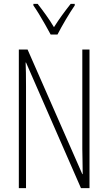

<svg xmlns="http://www.w3.org/2000/svg" viewBox="-20 -969 557 989"><path d="M441 0H397L114 -647H112Q113 -623 113.5 -594Q114 -565 114 -526V0H77V-714H122L404 -72H406Q406 -108 405 -143.5Q404 -179 404 -202V-714H441ZM241 -791Q228 -815 212 -843.5Q196 -872 180 -898Q164 -924 152 -941V-949H174Q193 -925 216 -893Q239 -861 258 -829Q279 -862 298.5 -889Q318 -916 344 -949H365V-941Q343 -909 318.5 -867.5Q294 -826 276 -791Z"/></svg>

Font: Noto Sans Lao ExtraCondensed ExtraLight
Style: Regular
Weight: 200
Width: 2
Designer: Monotype Design Team
Foundry: Monotype Imaging Inc.
Version: Version 2.003; ttfautohint (v1.8.4.7-5d5b)